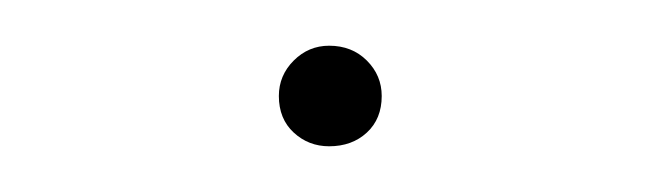

<svg xmlns="http://www.w3.org/2000/svg" viewBox="-20 -61 289 84"><path d="M102 -19Q102 -28 108.5 -34.5Q115 -41 124 -41Q134 -41 140.5 -34.5Q147 -28 147 -19Q147 -9 140.5 -3Q134 3 124 3Q115 3 108.5 -3Q102 -9 102 -19Z"/></svg>

Font: Ysabeau SC Thin
Style: Regular
Weight: 200
Designer: Christian Thalmann (Catharsis Fonts)
Version: Version 0.003